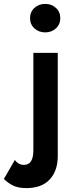

<svg xmlns="http://www.w3.org/2000/svg" viewBox="-104 -731 389 984"><path d="M50 -638Q50 -670 72.5 -690.5Q95 -711 128 -711Q160 -711 182.5 -690.5Q205 -670 205 -638Q205 -606 182.5 -585.5Q160 -565 128 -565Q95 -565 72.5 -585.5Q50 -606 50 -638ZM-28 89Q-10 114 19 114Q67 114 67 39V-460H192V69Q192 144 151 188.5Q110 233 31 233Q-13 233 -40 218.5Q-67 204 -84 186Z"/></svg>

Font: Jost* Semi
Style: Regular
Weight: 600
Version: Version 3.7